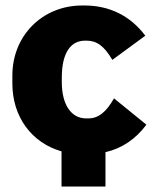

<svg xmlns="http://www.w3.org/2000/svg" viewBox="-20 -551 563 699"><path d="M204 128H364V3C425 -11 474 -45 513 -97L395 -193C367 -143 338 -120 302 -120H293C240 -120 205 -169 205 -252V-268C205 -357 236 -403 290 -403H295C332 -403 359 -384 389 -333L509 -421C455 -493 379 -531 288 -531H279C135 -531 25 -422 25 -276V-247C25 -126 95 -31 204 0Z"/></svg>

Font: Fixel Text ExtraBold
Style: Regular
Weight: 800
Width: 4
Designer: AlfaBravo + MacPaw
Foundry: Kyrylo Tkachov, Marchela Mozhyna, Serhii Makarenko, Maria Weinstein, Zakhar Kryvoshyya
Version: Version 1.211